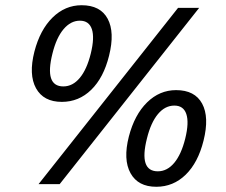

<svg xmlns="http://www.w3.org/2000/svg" viewBox="-20 -705 867 735"><path d="M216.7 -315Q146.7 -315 117.9 -367.1Q89.2 -419.2 111.7 -507.5Q133.3 -590.8 181.2 -637.9Q229.2 -685 292.5 -685Q364.2 -685 392.1 -633.3Q420 -581.7 397.5 -491.7Q376.7 -407.5 329.2 -361.2Q281.7 -315 216.7 -315ZM127.5 0 661.7 -675H742.5L208.3 0ZM222.5 -374.2Q258.3 -374.2 285.4 -406.7Q312.5 -439.2 327.5 -500Q342.5 -560.8 331.7 -593.3Q320.8 -625.8 285.8 -625.8Q250.8 -625.8 223.3 -593.3Q195.8 -560.8 180.8 -500Q149.2 -374.2 222.5 -374.2ZM578.3 10Q508.3 10 479.6 -42.1Q450.8 -94.2 473.3 -182.5Q495 -265.8 542.9 -312.9Q590.8 -360 654.2 -360Q725.8 -360 753.8 -308.3Q781.7 -256.7 759.2 -166.7Q738.3 -82.5 690.8 -36.2Q643.3 10 578.3 10ZM584.2 -49.2Q620 -49.2 647.1 -81.7Q674.2 -114.2 689.2 -175Q704.2 -235.8 693.3 -268.3Q682.5 -300.8 647.5 -300.8Q611.7 -300.8 584.6 -268.3Q557.5 -235.8 542.5 -175Q510.8 -49.2 584.2 -49.2Z"/></svg>

Font: Funnel Sans
Style: Italic
Weight: 400
Italic angle: -14.036°
Version: Version 1.000; Beta; Release 5; Build 24; ttfautohint (v1.8.